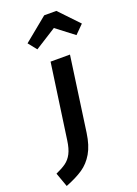

<svg xmlns="http://www.w3.org/2000/svg" viewBox="-274 -881 834 1172"><g transform="rotate(-20 142.5 -295.0)"><path d="M-87 126Q-46 108 -20.5 89.5Q5 71 21 40Q37 9 44 -42L113 -529H239L171 -45Q160 33 131 82.5Q102 132 58.5 161.5Q15 191 -54 218ZM19 -682 173 -808H252L372 -682L317 -627L202 -715L63 -627Z"/></g></svg>

Font: FiraGO Medium
Style: Italic
Weight: 500
Italic angle: -8°
Designer: bBox Type GmbH
Foundry: bBox Type GmbH
Version: Version 1.001